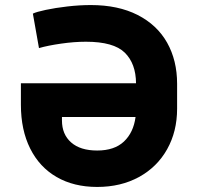

<svg xmlns="http://www.w3.org/2000/svg" viewBox="-20 -737 791 767"><path d="M63.5 -318.4V-404.3H523.4Q522.9 -482.9 478.5 -526.6Q434.1 -570.3 323.2 -570.3Q276.4 -570.3 223.9 -562.7Q171.4 -555.2 135.7 -544.9L111.3 -682.6Q125 -689.5 162.8 -697.5Q200.7 -705.6 249.3 -711.2Q297.9 -716.8 342.8 -716.8Q452.1 -716.8 529.8 -677.2Q607.4 -637.7 647.5 -566.7Q687.5 -495.6 687.5 -402.3V-302.7Q687.5 -211.9 647.7 -140.9Q607.9 -69.8 535.4 -30Q462.9 9.8 368.2 9.8Q274.9 9.8 206.3 -29.8Q137.7 -69.3 100.6 -143.6Q63.5 -217.8 63.5 -318.4ZM368.2 -135.7Q437 -135.7 475.1 -171.6Q513.2 -207.5 521.5 -269.5H227.5V-255.9Q227.5 -200.2 264.2 -168Q300.8 -135.7 368.2 -135.7Z"/></svg>

Font: Pretendard GOV ExtraBold
Style: Regular
Weight: 800
Designer: Base glyphs from Inter by Rasmus Andersson; Hangeul glyphs from Noto Sans CJK(Source Han Sans) by Jang Soo-young and Kan
Foundry: Kil Hyung-jin
Version: Version 1.309